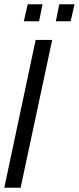

<svg xmlns="http://www.w3.org/2000/svg" viewBox="-22 -874 367 894"><path d="M-2 0 144 -688H221L74 0ZM89 -775 107 -854H176L160 -775ZM238 -775 254 -854H325L307 -775Z"/></svg>

Font: Saira Ultra Condensed Medium
Style: Italic
Weight: 500
Width: 1
Italic angle: -12°
Designer: Hector Gatti with collaboration of the Omnibus-Type team
Foundry: Omnibus-Type
Version: Version 1.001; ttfautohint (v1.8)